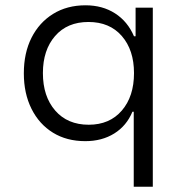

<svg xmlns="http://www.w3.org/2000/svg" viewBox="-20 -525 698 725"><path d="M485 180V-103H480Q458 -50 411.5 -21Q365 8 302 8Q232 8 180 -24Q128 -56 99 -114Q70 -172 70 -248Q70 -325 99 -382.5Q128 -440 180.5 -472.5Q233 -505 303 -505Q367 -505 414.5 -474.5Q462 -444 486 -388H492V-496H557V180ZM315 -54Q394 -54 440 -107.5Q486 -161 486 -249Q486 -336 440 -389Q394 -442 314 -442Q234 -442 188 -389Q142 -336 142 -249Q142 -161 188.5 -107.5Q235 -54 315 -54Z"/></svg>

Font: Nunito Sans 6pt Light
Style: Regular
Weight: 300
Version: Version 3.101;gftools[0.9.27]